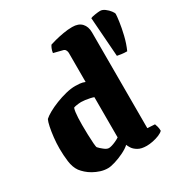

<svg xmlns="http://www.w3.org/2000/svg" viewBox="-181 -948 1057 1095"><g transform="rotate(-30 348.0 -400.0)"><path d="M219 0Q194 0 170.5 -7.5Q147 -15 126.5 -26.5Q106 -38 90.5 -52Q75 -66 65 -79Q45 -107 39.5 -149.5Q34 -192 34 -235Q34 -271 38 -307Q42 -343 48 -372Q54 -401 61 -415Q75 -428 101 -442.5Q127 -457 160 -470Q193 -483 227 -491.5Q261 -500 290 -500Q301 -500 319 -498.5Q337 -497 353 -490V-682Q353 -691 348 -700Q343 -709 333 -711L274 -726Q276 -742 281.5 -754.5Q287 -767 291 -772Q302 -776 327 -782.5Q352 -789 383 -794.5Q414 -800 443 -800Q484 -800 505 -777.5Q526 -755 526 -717V-86L575 -83Q578 -76 581.5 -63Q585 -50 585 -35Q576 -25 556.5 -17Q537 -9 514.5 -4.5Q492 0 474 0Q438 0 417 -12.5Q396 -25 386.5 -40Q377 -55 374 -64Q357 -48 326.5 -33Q296 -18 266 -9Q236 0 219 0ZM280 -97Q288 -97 300 -100.5Q312 -104 326.5 -110.5Q341 -117 353 -125V-390Q346 -393 330.5 -396.5Q315 -400 299.5 -402Q284 -404 273 -404Q266 -404 257 -403Q248 -402 239 -400.5Q230 -399 223 -396Q219 -385 217 -369.5Q215 -354 214 -333.5Q213 -313 213 -287Q213 -258 214 -224Q215 -190 217 -165Q219 -140 222 -136Q227 -130 234.5 -123.5Q242 -117 249.5 -111Q257 -105 265 -101Q273 -97 280 -97ZM646 -523Q625 -523 608.5 -525.5Q592 -528 582 -530L563 -789Q570 -793 592.5 -796.5Q615 -800 627 -800Q642 -800 658 -788Q674 -776 685 -761.5Q696 -747 696 -740Q696 -728 691 -691.5Q686 -655 675 -609Q664 -563 646 -523Z"/></g></svg>

Font: Texturina 12pt Black
Style: Regular
Weight: 900
Designer: Guillermo Torres Carreño
Foundry: Omnibus-Type
Version: Version 1.002